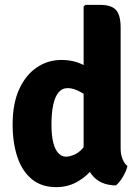

<svg xmlns="http://www.w3.org/2000/svg" viewBox="-20 -756 578 791"><path d="M477 -144.5Q477 -120.5 484.8 -101Q492.5 -81.5 505 -72Q500.5 -51.5 486.2 -27.5Q472 -3.5 457.5 8Q391.5 7 358 -36.5Q324.5 -80 324.5 -142.5V-729L331.5 -736H392.5Q438.5 -736 457.8 -715Q477 -694 477 -642ZM32 -243.5Q32 -329.5 59.2 -388.8Q86.5 -448 132 -478.5Q177.5 -509 232.5 -509Q284.5 -509 324.8 -487.8Q365 -466.5 398 -446L373 -335Q344 -358.5 314 -375.8Q284 -393 259.5 -393Q235.5 -393 220.8 -374.8Q206 -356.5 199 -322.8Q192 -289 192 -242.5Q192 -196.5 199.8 -167.2Q207.5 -138 221.2 -124.2Q235 -110.5 252 -110.5Q268 -110.5 289.2 -120.2Q310.5 -130 330.8 -157.2Q351 -184.5 364 -237L399 -148.5Q394.5 -108 368.5 -70.5Q342.5 -33 301.8 -9Q261 15 211.5 15Q151 15 111 -18Q71 -51 51.5 -109.5Q32 -168 32 -243.5Z"/></svg>

Font: Signika
Style: Bold
Weight: 700
Designer: Anna Giedry
Foundry: Anna Giedry
Version: Version 2.001